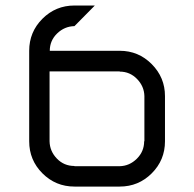

<svg xmlns="http://www.w3.org/2000/svg" viewBox="-20 -687 713 707"><path d="M420.8 -75Q456.7 -75.8 483.8 -102.5Q510.8 -129.2 510.8 -166.7H511.7V-333.3Q510.8 -369.2 484.6 -396.2Q458.3 -423.3 420.8 -423.3V-424.2H162.5V-166.7Q163.3 -130 189.6 -102.9Q215.8 -75.8 254.2 -75.8V-75ZM420.8 0H254.2Q185 0 136.2 -48.8Q87.5 -97.5 87.5 -166.7V-500Q87.5 -569.2 136.2 -617.9Q185 -666.7 254.2 -666.7H329.2L254.2 -590.8Q217.5 -590 190.4 -563.8Q163.3 -537.5 163.3 -500H420.8Q490 -500 538.8 -450.8Q587.5 -401.7 587.5 -333.3V-166.7Q587.5 -97.5 538.8 -48.8Q490 0 420.8 0Z"/></svg>

Font: 0xA000-Squarish
Style: Squareish
Weight: 400
Version: Version 0.1